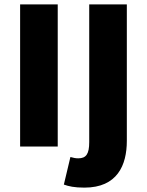

<svg xmlns="http://www.w3.org/2000/svg" viewBox="-20 -670 672 878"><path d="M72 0H244V-650H72ZM366 188C516 188 560 86 560 -26V-650H388V-20C388 34 374 54 338 54C326 54 316 52 302 48L272 174C294 182 320 188 366 188Z"/></svg>

Font: Giro Sans Black
Style: Regular
Weight: 900
Designer: Paul D. Hunt
Foundry: Adobe Systems Incorporated
Version: Version 1.000;PS 1.0;hotconv 1.0.88;makeotf.lib2.5.647800